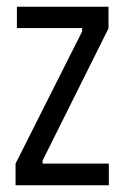

<svg xmlns="http://www.w3.org/2000/svg" viewBox="-20 -548 368 568"><path d="M26 0V-64L223 -455V-465H30V-528H301V-464L106 -73V-64H302V0Z"/></svg>

Font: Bricolage Grotesque 24pt Condensed Light
Style: Regular
Weight: 300
Width: 3
Designer: Mathieu Triay
Foundry: Atelier Triay
Version: Version 1.001;gftools[0.9.33.dev8+g029e19f]